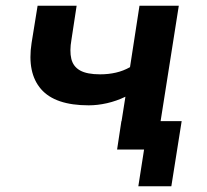

<svg xmlns="http://www.w3.org/2000/svg" viewBox="-20 -521 720 669"><path d="M462 128 482 0H388L403 -99H613L577 128ZM388 0 417 -184Q386 -169 353 -161.5Q320 -154 289 -154Q172 -154 123 -210.5Q74 -267 90 -371L111 -501H247L229 -383Q222 -343 228.5 -316Q235 -289 259 -275.5Q283 -262 329 -262Q358 -262 384 -268Q410 -274 433 -287L466 -501H603L524 0Z"/></svg>

Font: Nunito Sans 7pt
Style: Bold Italic
Weight: 700
Italic angle: -9°
Version: Version 3.101;gftools[0.9.27]